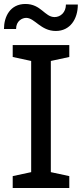

<svg xmlns="http://www.w3.org/2000/svg" viewBox="-31 -947 412 967"><path d="M318 -720H33V-660L126 -640V-80L33 -60V0H318V-60L225 -80V-640L318 -660ZM301 -924C301 -885 274 -861 244 -861C194 -861 176 -927 97 -927C20 -927 -11 -863 -11 -801H50C50 -842 81 -857 101 -857C144 -857 174 -791 250 -791C322 -791 361 -851 361 -924Z"/></svg>

Font: Hermeneus One
Style: Regular
Weight: 400
Designer: Rodrigo Fuenzalida, Pablo Impallari
Foundry: Pablo Impallari, Rodrigo Fuenzalida
Version: Version 1.002